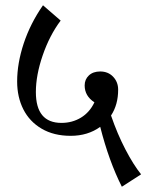

<svg xmlns="http://www.w3.org/2000/svg" viewBox="-20 -668 570 728"><path d="M360 -187Q313 -153 248 -153Q184 -153 138 -180Q92 -207 68.5 -253.5Q45 -300 45 -359Q45 -428 70 -503.5Q95 -579 143 -648L210 -590Q168 -534 142 -458.5Q116 -383 116 -319Q116 -202 213 -202Q254 -202 287 -222Q320 -242 338 -280Q301 -304 301 -344Q301 -367 317 -382Q333 -397 360 -397Q390 -397 409 -377Q428 -357 428 -328Q428 -271 401 -230Q425 -160 455.5 -101.5Q486 -43 515 -7L442 40Q393 -57 360 -187Z"/></svg>

Font: Sumana
Style: Regular
Weight: 400
Designer: Cyreal, Alexei Vanyashin (Devanagari), Olga Karpushina (Latin)
Foundry: Cyreal
Version: Version 1.015;PS 001.015;hotconv 1.0.70;makeotf.lib2.5.58329